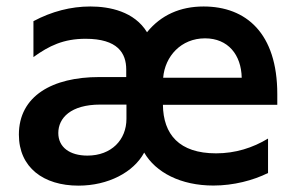

<svg xmlns="http://www.w3.org/2000/svg" viewBox="-20 -573 930 604"><path d="M852.3 -277C852.3 -468.4 754.3 -552.6 620.4 -552.6C546.9 -552.6 486.2 -525.6 442.5 -471.6C402.7 -536.9 324.9 -552.6 264.2 -552.6C202.8 -552.6 142.4 -536.9 85.2 -506.4V-393.5C134.6 -429 179.7 -451 249.3 -451C350.1 -451 377.1 -405.9 377.1 -354.4V-330.6H291.9C145.2 -330.6 39.4 -271.3 39.4 -149.5C39.4 -46.2 116.8 11 226.9 11C320 11 400.2 -30.9 433.6 -93C469.8 -30.5 548.7 10.7 651.3 10.7C714.8 10.7 777 -5.7 823.2 -28.8V-137.1C775.2 -108 720.5 -90.6 659.8 -90.6C543.3 -90.6 493.6 -150.6 492.5 -243.3H852.3ZM493.3 -328.5C498.9 -396 549.7 -452.4 625 -452.4C697.4 -452.4 739 -400.6 740.4 -328.5ZM377.8 -199.2C377.8 -133.2 330.6 -83.5 255 -83.5C199.6 -83.5 163.4 -109.7 163.4 -154.5C163.4 -201.7 202.4 -244 295.5 -244H377.8Z"/></svg>

Font: TID UI Semi Bold
Style: Regular
Weight: 600
Designer: The TID Project Authors
Foundry: Bakken & Bæck
Version: Version 1.001;hotconv 1.0.109;makeotfexe 2.5.65596